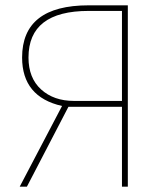

<svg xmlns="http://www.w3.org/2000/svg" viewBox="-20 -701 623 721"><path d="M438 -322V-660H313Q87 -660 87 -485Q87 -408 134.5 -365Q182 -322 258 -322ZM460 -681V0H438V-300H237L81 0H54L213 -303Q63 -337 63 -485Q63 -681 313 -681Z"/></svg>

Font: FiraSans
Style: Regular
Weight: 150
Designer: Carrois Corporate & Edenspiekermann AG
Foundry: Carrois Corporate GbR & Edenspiekermann AG
Version: Version 3.106;PS 003.106;hotconv 1.0.70;makeotf.lib2.5.58329